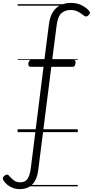

<svg xmlns="http://www.w3.org/2000/svg" viewBox="-122 -914 642 1328"><path d="M14 394Q-11 394 -33.5 385.5Q-56 377 -72.5 363Q-89 349 -99 332Q-104 324 -101.5 315.5Q-99 307 -89 300Q-80 293 -72.5 293.5Q-65 294 -58 303Q-44 320 -26 333.5Q-8 347 18 347Q51 347 67.5 324.5Q84 302 91 250L179 -452H88Q81 -452 77 -458Q73 -464 74 -476Q76 -488 81 -494Q86 -500 93 -500H185L216 -743Q223 -799 244.5 -832Q266 -865 298.5 -879.5Q331 -894 369 -894Q411 -894 444 -877Q477 -860 495 -838Q502 -830 499.5 -822.5Q497 -815 489 -808Q482 -800 473.5 -800Q465 -800 458 -806Q441 -821 418 -833Q395 -845 366 -845Q326 -845 301 -821Q276 -797 269 -733L239 -500H387Q403 -500 400 -477Q399 -465 394.5 -458.5Q390 -452 382 -452H233L143 258Q137 308 119.5 338Q102 368 75.5 381Q49 394 14 394ZM0 365H416V375H0ZM0 -20H416V0H0ZM0 -505H416V-500H0ZM0 -885H416V-875H0Z"/></svg>

Font: Playwrite GB J Guides
Style: Italic
Weight: 400
Italic angle: -7.01216°
Designer: Veronika Burian, José Scaglione
Foundry: TypeTogether
Version: Version 1.003